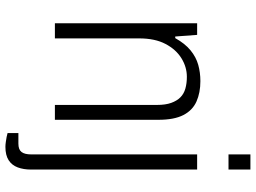

<svg xmlns="http://www.w3.org/2000/svg" viewBox="-138 -625 946 710"><g transform="rotate(90 335.0 -270.0)"><path d="M66 0V-526H109L115 -445H121Q141 -481 166 -501.5Q191 -522 219.5 -530Q248 -538 280 -538Q323 -538 355.5 -523.5Q388 -509 405.5 -475Q423 -441 423 -383V0H368V-378Q368 -409 360.5 -430Q353 -451 340 -464Q327 -477 307.5 -482.5Q288 -488 264 -488Q228 -488 195.5 -468Q163 -448 142.5 -409Q122 -370 122 -312V0ZM551 -642V-723H607V-642ZM523 183Q515 183 505 181.5Q495 180 486.5 178.5Q478 177 472 175V135H511Q533 135 542 123.5Q551 112 551 87V-526H607V89Q607 116 599 137.5Q591 159 572.5 171Q554 183 523 183Z"/></g></svg>

Font: Archivo SemiCondensed ExtraLight
Style: Regular
Weight: 250
Width: 4
Designer: Hector Gatti
Foundry: Omnibus-Type
Version: Version 2.001